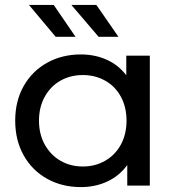

<svg xmlns="http://www.w3.org/2000/svg" viewBox="-20 -757 722 783"><path d="M591 -530H495V-450C473.7 -478 447 -499.2 415 -513.5C383 -527.8 348 -535 310 -535C258.7 -535 212.7 -523.7 172 -501C131.3 -478.3 99.5 -446.7 76.5 -406C53.5 -365.3 42 -318.3 42 -265C42 -211.7 53.5 -164.5 76.5 -123.5C99.5 -82.5 131.3 -50.7 172 -28C212.7 -5.3 258.7 6 310 6C349.3 6 385.3 -1.7 418 -17C450.7 -32.3 477.7 -54.7 499 -84V0H591ZM409 -101.5C381.7 -85.8 351.3 -78 318 -78C284 -78 253.5 -85.8 226.5 -101.5C199.5 -117.2 178.2 -139.2 162.5 -167.5C146.8 -195.8 139 -228.3 139 -265C139 -301.7 146.8 -334.2 162.5 -362.5C178.2 -390.8 199.5 -412.7 226.5 -428C253.5 -443.3 284 -451 318 -451C351.3 -451 381.7 -443.3 409 -428C436.3 -412.7 457.7 -390.8 473 -362.5C488.3 -334.2 496 -301.7 496 -265C496 -228.3 488.3 -195.8 473 -167.5C457.7 -139.2 436.3 -117.2 409 -101.5ZM98 -737 207 -607H288L199 -737ZM271 -737 382 -607H463L373 -737Z"/></svg>

Font: ICO Headline
Style: Regular
Weight: 500
Designer: Julieta Ulanovsky
Foundry: Julieta Ulanovsky
Version: Version 7.200